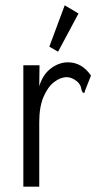

<svg xmlns="http://www.w3.org/2000/svg" viewBox="-20 -703 390 724"><path d="M68 -457H129L128 -378Q142 -423 172.5 -445.5Q203 -468 236 -468Q289 -468 323 -418L301 -362L298 -352L291 -355Q287 -363 285.5 -372.5Q284 -382 273 -394Q252 -412 232 -412Q208 -412 184 -393.5Q160 -375 144 -337.5Q128 -300 128 -242V1H68ZM199 -508 166 -527 224 -683 276 -652Z"/></svg>

Font: Inconsolata ExtraCondensed
Style: Regular
Weight: 400
Width: 2
Monospace: yes
Designer: Raph Levien, Cyreal, Brenton Simpson
Foundry: Raph Levien, Cyreal, Google
Version: Version 3.000; ttfautohint (v1.8.2.53-6de2)